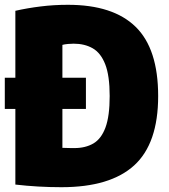

<svg xmlns="http://www.w3.org/2000/svg" viewBox="-20 -770 706 800"><path d="M236 10Q138.5 10 44 -1V-725Q95 -736.5 149.8 -743.2Q204.5 -750 263 -750Q451.5 -750 545.2 -658.2Q639 -566.5 639 -370Q639 -172 539.2 -81Q439.5 10 236 10ZM290 -153Q336 -153 369 -172.2Q402 -191.5 419.5 -238.8Q437 -286 437 -370Q437 -454.5 418.5 -502Q400 -549.5 366.2 -568.8Q332.5 -588 287 -588Q276.5 -588 262.8 -586.8Q249 -585.5 240 -583V-154Q256.5 -153.5 269.2 -153.2Q282 -153 290 -153ZM0 -316V-446H338V-316Z"/></svg>

Font: Encode Sans Condensed Black
Style: Regular
Weight: 900
Width: 3
Designer: Multiple Designers
Foundry: Impallari Type
Version: Version 3.000; ttfautohint (v1.8.3) -l 8 -r 50 -G 200 -x 14 